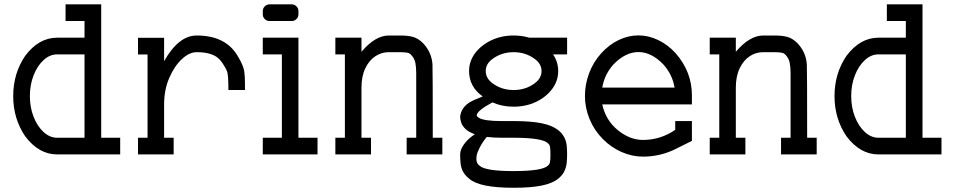

<svg xmlns="http://www.w3.org/2000/svg" viewBox="-20 -719 4445 894"><path d="M373.5 -77.6V-465.8H246.1Q211.9 -465.8 182.9 -439.2Q153.8 -412.6 136.5 -368.4Q119.1 -324.2 119.1 -271.5Q119.1 -219.2 136.5 -175Q153.8 -130.9 182.9 -104.2Q211.9 -77.6 246.1 -77.6ZM451.2 -77.6H539.6V0H246.1Q160.6 0 97.2 -84.5Q41.5 -166.5 41.5 -271.5Q41.5 -377 97.2 -459Q160.6 -543.5 246.1 -543.5H373.5V-621.1H285.2V-698.7H451.2Z M788.6 0H622.6V-77.6H667V-465.3H622.6V-543H744.1V-434.1Q811.5 -553.7 896 -553.7Q1035.6 -553.7 1090.8 -451.2Q1112.3 -415 1117.2 -387.7Q1120.6 -365.7 1120.6 -331.5V-299.8H1043.5Q1043.5 -369.6 1037.6 -385.7Q1033.7 -396.5 1023.9 -412.1Q1017.1 -425.3 1004.4 -439.9Q973.1 -476.1 896 -476.1Q861.3 -476.1 826.4 -443.4Q791.5 -410.6 767.8 -355.5Q744.1 -300.3 744.1 -232.4V-77.6H788.6Z M1369.6 -77.6H1458.5V0H1203.6V-77.6H1292.5V-465.8H1203.6V-543.5H1369.6ZM1234.4 -621.1Q1222.2 -621.1 1212.9 -630.1Q1203.6 -639.2 1203.6 -652.3V-667.5Q1203.6 -680.2 1212.9 -689.5Q1222.2 -698.7 1234.4 -698.7H1338.9Q1351.1 -698.7 1360.4 -689.5Q1369.6 -680.2 1369.6 -667.5V-652.3Q1369.6 -639.2 1360.4 -630.1Q1351.1 -621.1 1338.9 -621.1Z M2039.6 0H1873.5V-77.6H1918V-379.4Q1918 -405.3 1914.1 -426Q1910.2 -446.8 1895 -462.9Q1890.1 -468.3 1884.8 -471.2Q1874.5 -476.1 1834 -476.1H1790.5Q1755.9 -476.1 1727.1 -456.8Q1698.2 -437.5 1680.7 -400.4Q1663.1 -363.3 1663.1 -311V-77.6H1707.5V0H1541.5V-77.6H1585.9V-465.8H1541.5V-543.5H1663.1V-478Q1727.5 -553.7 1790.5 -553.7H1844.7Q1878.9 -553.7 1903.1 -547.1Q1927.2 -540.5 1949.7 -518.1Q1989.3 -476.6 1993.7 -420.4Q1995.1 -396.5 1995.1 -77.6H2039.6Z M2371.6 77.6Q2505.9 77.6 2531.2 52.2Q2539.1 45.9 2541 34.9Q2543 23.9 2543 0Q2543 -23.4 2541 -34.7Q2539.1 -45.9 2531.2 -51.8Q2505.4 -77.6 2371.6 -77.6H2316.4Q2277.8 -77.6 2247.1 -81.5Q2247.1 -80.6 2245.1 -79.6Q2220.2 -49.8 2205.1 -13.2Q2198.2 2.9 2198.2 21.5Q2198.2 42.5 2213.4 52.7Q2239.7 77.6 2371.6 77.6ZM2371.6 -299.8Q2427.7 -299.8 2470.2 -331.5Q2501.5 -355 2501.5 -388.2Q2501.5 -421.4 2470.2 -444.3Q2427.7 -476.1 2371.6 -476.1Q2315.4 -476.1 2272.9 -444.3Q2241.7 -421.4 2241.7 -388.2Q2241.7 -355 2272.9 -331.5Q2315.4 -299.8 2371.6 -299.8ZM2371.6 155.3Q2211.9 155.3 2165 113.3Q2145 97.2 2136 80.1Q2127 63 2124.8 43.7Q2122.6 24.4 2122.6 2Q2122.6 -14.2 2129.4 -28.3Q2147.9 -65.9 2190.9 -93.8Q2161.6 -104.5 2146.7 -119.1Q2131.8 -133.8 2127.2 -148.9Q2122.6 -164.1 2122.6 -174.8Q2122.6 -183.6 2127.9 -198.2Q2137.7 -224.1 2166.5 -242.7Q2180.2 -251 2218.3 -266.1L2227.5 -270Q2164.1 -314.9 2164.1 -388.2Q2164.1 -433.6 2192.1 -471.2Q2220.2 -508.8 2267.3 -531.2Q2314.5 -553.7 2371.6 -553.7Q2410.2 -553.7 2444.3 -543.5H2620.6V-465.8H2555.2Q2579.1 -430.2 2579.1 -388.2Q2579.1 -342.3 2551 -304.7Q2522.9 -267.1 2475.8 -244.6Q2428.7 -222.2 2371.6 -222.2Q2317.9 -222.2 2272.5 -242.2Q2199.7 -202.6 2199.7 -181.6Q2199.7 -177.2 2209 -170.9Q2232.9 -155.3 2316.4 -155.3H2371.6Q2452.1 -155.3 2502.4 -145Q2611.8 -122.6 2619.1 -37.6Q2620.6 -17.6 2620.6 0Q2620.6 18.1 2618.9 37.8Q2617.2 57.6 2608.4 76.9Q2599.6 96.2 2579.6 112.8Q2552.7 134.8 2502.4 145Q2452.1 155.3 2371.6 155.3Z M3121.1 -311Q3110.8 -372.1 3068.8 -418.9Q3013.2 -476.6 2952.6 -476.6Q2892.1 -476.6 2836.4 -418.9Q2794.4 -372.1 2784.2 -311ZM2973.6 10.3Q2923.3 10.3 2874.8 -11Q2826.2 -32.2 2787.1 -71.3Q2746.6 -112.3 2725.1 -164.8Q2703.6 -217.3 2703.6 -272Q2703.6 -326.2 2723.1 -378.2Q2742.7 -430.2 2779.3 -470.7Q2815.9 -511.2 2860.8 -532.7Q2905.8 -554.2 2952.6 -554.2Q2999.5 -554.2 3044.4 -532.7Q3089.4 -511.2 3126 -471.2Q3201.7 -384.3 3201.7 -275.4V-232.9H2784.2Q2800.3 -159.2 2856.4 -113.3Q2912.6 -67.4 2973.6 -67.4Q3055.2 -67.4 3124 -114.3V-155.3H3201.7V-63L3124 -24.4Q3053.7 10.3 2973.6 10.3Z M3782.7 0H3616.7V-77.6H3661.1V-379.4Q3661.1 -405.3 3657.2 -426Q3653.3 -446.8 3638.2 -462.9Q3633.3 -468.3 3627.9 -471.2Q3617.7 -476.1 3577.1 -476.1H3533.7Q3499 -476.1 3470.2 -456.8Q3441.4 -437.5 3423.8 -400.4Q3406.2 -363.3 3406.2 -311V-77.6H3450.7V0H3284.7V-77.6H3329.1V-465.8H3284.7V-543.5H3406.2V-478Q3470.7 -553.7 3533.7 -553.7H3587.9Q3622.1 -553.7 3646.2 -547.1Q3670.4 -540.5 3692.9 -518.1Q3732.4 -476.6 3736.8 -420.4Q3738.3 -396.5 3738.3 -77.6H3782.7Z M4197.8 -77.6V-465.8H4070.3Q4036.1 -465.8 4007.1 -439.2Q3978 -412.6 3960.7 -368.4Q3943.4 -324.2 3943.4 -271.5Q3943.4 -219.2 3960.7 -175Q3978 -130.9 4007.1 -104.2Q4036.1 -77.6 4070.3 -77.6ZM4275.4 -77.6H4363.8V0H4070.3Q3984.9 0 3921.4 -84.5Q3865.7 -166.5 3865.7 -271.5Q3865.7 -377 3921.4 -459Q3984.9 -543.5 4070.3 -543.5H4197.8V-621.1H4109.4V-698.7H4275.4Z"/></svg>

Font: Turpis
Style: Regular
Weight: 400
Designer: GGBotNet
Foundry: f0n7
Version: 1.00